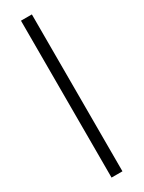

<svg xmlns="http://www.w3.org/2000/svg" viewBox="-244 -843 742 992"><g transform="rotate(-30 126.5 -347.0)"><path d="M94 -815V121H159V-815Z"/></g></svg>

Font: Juman Normal
Style: Regular
Weight: 300
Designer: Bandar Raffah (Arabic) Julieta Ulanovsky (Latin)
Foundry: Caramella
Version: Version 5.022;PS 005.022;hotconv 1.0.88;makeotf.lib2.5.64775